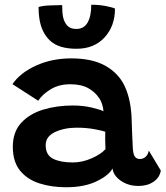

<svg xmlns="http://www.w3.org/2000/svg" viewBox="-20 -780 698 809"><path d="M258.5 9Q196.5 9 145.5 -7.5Q94.5 -24 64.2 -61.5Q34 -99 34 -161.5Q34 -223.5 68.8 -261.8Q103.5 -300 161 -317.8Q218.5 -335.5 287 -335.5Q329 -335.5 366.5 -326.8Q404 -318 416 -311Q415 -325.5 410.2 -340.8Q405.5 -356 397 -367.5Q381 -392 351.8 -408.5Q322.5 -425 276 -425Q228.5 -425 193.5 -403.8Q158.5 -382.5 141 -355.5L32.5 -425.5Q65.5 -473.5 132.2 -503.8Q199 -534 280 -534Q367 -534 421.8 -504Q476.5 -474 503 -422Q515.5 -396.5 523.2 -366Q531 -335.5 534 -294Q535.5 -255.5 536.5 -224.5Q537.5 -193.5 539 -168Q540 -131.5 547.8 -120.8Q555.5 -110 569 -110Q583.5 -110 593.8 -119.5Q604 -129 607 -145.5L657.5 -61.5Q653 -32 627 -14.2Q601 3.5 563.5 3.5Q520.5 3.5 489 -18.5Q457.5 -40.5 454 -70.5Q440.5 -42.5 388.5 -16.8Q336.5 9 258.5 9ZM286.5 -95.5Q326.5 -95.5 365.8 -112.8Q405 -130 424.5 -151.5Q423.5 -172 423.2 -191.2Q423 -210.5 423.5 -225Q411.5 -229.5 377.2 -235.8Q343 -242 303.5 -242Q251 -242 211.8 -223.5Q172.5 -205 172.5 -168.5Q172.5 -126.5 203.8 -111Q235 -95.5 286.5 -95.5ZM464.5 -744Q464.5 -670 420.5 -622.2Q376.5 -574.5 302.5 -574.5Q228 -574.5 191.5 -608.2Q155 -642 146 -701Q142.5 -722 142.5 -750.5Q160 -756 190.8 -757.2Q221.5 -758.5 242 -758.5Q242 -744.5 242.8 -732.2Q243.5 -720 245.5 -709.5Q250.5 -686 263.5 -672Q276.5 -658 302 -658Q333.5 -658 349 -684.8Q364.5 -711.5 364.5 -760Q396.5 -760 423.5 -755Q450.5 -750 464.5 -744Z"/></svg>

Font: Grandstander SemiBold
Style: Regular
Weight: 600
Designer: Tyler Finck
Foundry: Etcetera Type Co
Version: Version 1.200; ttfautohint (v1.8.3)